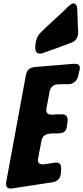

<svg xmlns="http://www.w3.org/2000/svg" viewBox="-20 -1105 486 1120"><path d="M248 -802C292 -817 336 -833 380 -850L399 -857C426 -869 436 -890 436 -919L435 -935C434 -954 433 -974 433 -993L431 -1046C430 -1072 423 -1085 409 -1085C400 -1085 390 -1079 377 -1066L373 -1062C336 -1025 296 -990 253 -950L212 -910C198 -894 190 -873 187 -848C186 -845 186 -840 186 -834V-824C186 -803 195 -792 213 -792C218 -792 223 -793 229 -795ZM288 -42C315 -46 332 -65 335 -92L337 -120C337 -143 332 -157 305 -157L300 -156H298L234 -146C214 -146 201 -150 201 -173L202 -177V-179L222 -285C229 -324 265 -327 297 -327H320C323 -327 327 -327 330 -328C353 -330 366 -341 369 -362L375 -400C375 -424 367 -438 340 -438H312C308 -438 304 -438 301 -437L282 -436C263 -436 250 -443 250 -463C250 -468 250 -471 251 -473L270 -574C275 -597 294 -613 317 -613L340 -614H383C408 -615 428 -633 435 -658C438 -670 440 -681 443 -692L444 -695C445 -700 446 -704 446 -708C446 -729 431 -733 412 -733L182 -714C153 -711 136 -695 131 -667L16 -42C15 -39 15 -36 15 -31C15 -14 25 -5 44 -5L49 -6H51Z"/></svg>

Font: Bangerz
Style: Bold
Weight: 700
Designer: vernon adams
Foundry: Vernon Adams
Version: Version 2.10;December 28, 2023;FontCreator 13.0.0.2683 64-bi